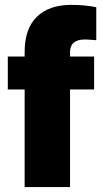

<svg xmlns="http://www.w3.org/2000/svg" viewBox="-20 -760 428 780"><path d="M362.3 -396.5H264.6V0H80.1V-396.5H11.7V-530.3H80.1V-548.8Q80.1 -643.6 129.9 -691.9Q179.7 -740.2 268.6 -740.2Q326.7 -740.2 371.1 -730.5V-596.7Q335.9 -599.6 325.2 -599.6Q264.6 -599.6 264.6 -548.8V-530.3H362.3Z"/></svg>

Font: Pretendard JP Black
Style: Regular
Weight: 900
Designer: Base glyphs from Inter by Rasmus Andersson; Hangeul glyphs from Noto Sans CJK(Source Han Sans) by Jang Soo-young and Kan
Foundry: Kil Hyung-jin
Version: Version 1.309